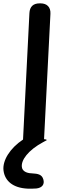

<svg xmlns="http://www.w3.org/2000/svg" viewBox="-83 -806 367 1142"><path d="M178 38V37C183 34 188 32 193 29C199 26 190 22 179 22L217 -724C219 -763 197 -786 158 -786H153C115 -786 94 -767 92 -728L54 24C-23 75 -70 149 -62 209C-54 270 -6 312 81 316C98 317 116 316 134 315C168 311 183 290 175 262C167 232 144 227 106 225C69 224 49 208 47 187C42 148 81 89 176 38Z"/></svg>

Font: 寒蝉团圆体 Round
Style: Regular
Weight: 500
Designer: 寒蝉字型
Version: Version 2.700;Glyphs 3.1.1 (3135)